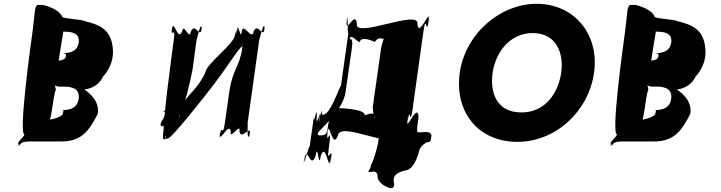

<svg xmlns="http://www.w3.org/2000/svg" viewBox="-20 -747 3795 1011"><path d="M151 -578C139 -493 77 -40 109 -40C106 -22 59 6 81 16C81 16 50 18 82 18C93 8 91 -2 141 -2H303C412 -2 451 -62 495 -148C505 -222 444 -260 425 -276C415 -280 387 -276 387 -276H421C466 -278 507 -307 522 -343C557 -381 575 -426 575 -474C572 -595 502 -617 425 -636C430 -642 307 -650 308 -658C295 -691 246 -711 207 -721H178C160 -711 165 -681 151 -578ZM313 -576C313 -578 311 -582 312 -583C312 -583 308 -582 310 -582C312 -580 318 -580 322 -580C374 -580 398 -564 395 -526C389 -482 360 -467 308 -467C326 -467 329 -462 327 -449C323 -435 308 -429 289 -428C291 -441 312 -576 313 -576ZM253 -165C256 -185 268 -272 274 -272C275 -281 267 -298 269 -302C269 -302 262 -299 268 -299C271 -295 281 -291 296 -291H315C371 -291 401 -274 394 -225C388 -184 359 -167 303 -167C322 -167 312 -161 310 -145C299 -131 267 -121 243 -117V-115C243 -119 249 -136 253 -165Z M1084 -274C1180 -396 1237 -496 1255 -502C1248 -449 1264 -554 1257 -501C1241 -388 1205 -390 1186 -254L1163 -93C1153 -22 1147 -99 1138 -35C1131 18 1143 -90 1136 -37C1139 6 1185 -108 1195 -55C1188 -2 1248 -108 1241 -55C1252 -2 1304 -101 1295 -37C1288 16 1300 -88 1293 -35C1277 8 1288 -128 1283 -93L1346 -544C1341 -509 1368 -644 1372 -601C1365 -548 1381 -652 1374 -599C1365 -536 1340 -634 1315 -581C1308 -528 1260 -634 1253 -581C1246 -528 1236 -637 1227 -589C1220 -536 1237 -644 1230 -591C1224 -534 1230 -622 1218 -564C1211 -511 1067 -415 1060 -362C999 -240 943 -250 927 -137C920 -84 931 -191 924 -138C942 -144 990 -353 994 -382L1016 -544C1011 -509 1038 -644 1041 -600C1034 -547 1050 -652 1043 -599C1034 -536 1009 -634 985 -581C978 -528 946 -634 939 -581C914 -528 900 -642 885 -599C878 -546 893 -654 886 -601C877 -538 906 -615 896 -544C889 -491 826 -38 845 -38C862 -20 841 9 852 -68C864 -153 863 -158 843 -158C834 -168 863 -175 840 -122C799 -69 859 -69 866 -122C873 -175 898 -172 880 -168C860 -168 856 -164 844 -79C831 2 840 -13 864 -18C883 -18 1043 -221 1084 -274Z M1800 -265 1832 -488C1840 -542 1831 -536 1822 -545C1827 -581 1819 -544 1819 -544C1833 -570 1857 -526 1875 -526C1880 -562 1954 -526 1954 -526C1976 -562 2003 -534 2013 -544C2018 -580 2011 -545 2011 -545C2006 -572 1988 -505 1986 -488L1942 -178C1945 -196 1943 -131 1951 -121C1956 -157 1954 -123 1954 -123C1951 -168 1917 -141 1900 -141C1905 -177 1738 -178 1763 -178C1765 -178 1735 -170 1710 -101C1701 -39 1701 -34 1661 -34C1638 -41 1667 -61 1708 -105C1759 -160 1794 -215 1800 -265ZM2186 -50C2174 -50 2173 -53 2184 -132C2178 -212 2115 -43 2125 -114C2136 -194 2116 -32 2127 -111C2140 -200 2138 -72 2152 -169L2210 -584C2224 -682 2225 -549 2238 -639C2249 -719 2226 -563 2237 -642C2247 -713 2185 -542 2178 -621C2189 -701 1848 -542 1859 -621C1853 -701 1794 -553 1807 -642C1818 -722 1794 -560 1805 -639C1815 -710 1807 -523 1816 -584L1775 -293C1776 -316 1715 -121 1675 -145C1683 -221 1650 -48 1662 -124C1673 -204 1655 -46 1666 -125C1676 -208 1641 -53 1648 -132C1652 -212 1626 -57 1634 -140L1609 36C1618 -26 1571 163 1581 92C1592 12 1572 173 1583 94C1596 4 1613 153 1642 74C1653 -6 1658 153 1669 74C1697 -6 1710 165 1720 94C1731 14 1712 171 1723 92C1736 3 1697 133 1711 36L1715 4C1729 -94 1693 36 1706 -54C1717 -134 1692 28 1703 -51C1713 -122 1730 46 1759 -33C1770 -113 2059 46 2070 -33C2099 -113 2116 38 2129 -51C2140 -131 2117 25 2128 -54C2138 -125 2114 -96 2047 -78C1983 -78 1977 -43 1970 10C1967 28 1944 110 1934 120C1933 130 1930 141 1923 149C1911 167 1939 156 1951 156C1946 156 1973 157 1968 190C1981 223 2008 234 2033 244C2049 244 2053 242 2056 224C2050 197 2045 169 2110 151C2172 151 2192 21 2190 38C2190 38 2205 10 2232 1C2248 1 2247 -2 2252 -35C2245 -59 2216 -50 2186 -50Z M2401 -364C2372 -159 2497 0 2704 0C2905 0 3079 -159 3108 -364C3137 -569 3001 -727 2806 -727C2613 -727 2430 -569 2401 -364ZM2574 -364C2589 -468 2662 -573 2785 -573C2909 -573 2950 -468 2935 -364C2920 -259 2853 -155 2726 -155C2595 -155 2559 -259 2574 -364Z M3271 -578C3259 -493 3197 -40 3229 -40C3226 -22 3179 6 3201 16C3201 16 3170 18 3202 18C3213 8 3211 -2 3261 -2H3423C3532 -2 3571 -62 3615 -148C3625 -222 3564 -260 3545 -276C3535 -280 3507 -276 3507 -276H3541C3586 -278 3627 -307 3642 -343C3677 -381 3695 -426 3695 -474C3692 -595 3622 -617 3545 -636C3550 -642 3427 -650 3428 -658C3415 -691 3366 -711 3327 -721H3298C3280 -711 3285 -681 3271 -578ZM3433 -576C3433 -578 3431 -582 3432 -583C3432 -583 3428 -582 3430 -582C3432 -580 3438 -580 3442 -580C3494 -580 3518 -564 3515 -526C3509 -482 3480 -467 3428 -467C3446 -467 3449 -462 3447 -449C3443 -435 3428 -429 3409 -428C3411 -441 3432 -576 3433 -576ZM3373 -165C3376 -185 3388 -272 3394 -272C3395 -281 3387 -298 3389 -302C3389 -302 3382 -299 3388 -299C3391 -295 3401 -291 3416 -291H3435C3491 -291 3521 -274 3514 -225C3508 -184 3479 -167 3423 -167C3442 -167 3432 -161 3430 -145C3419 -131 3387 -121 3363 -117V-115C3363 -119 3369 -136 3373 -165Z"/></svg>

Font: Hussar Przerywany
Style: Obl
Weight: 400
Foundry: Cannot Into Space Fonts
Version: Version 0.982